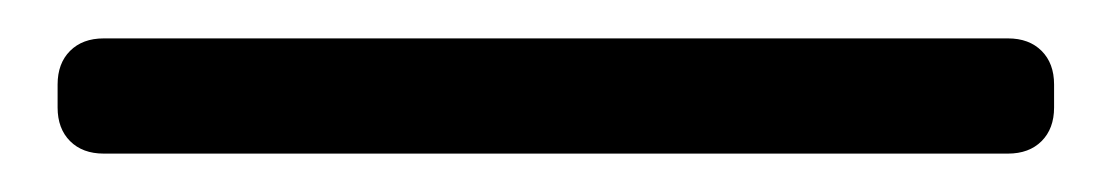

<svg xmlns="http://www.w3.org/2000/svg" viewBox="-20 40 579 100"><path d="M505 120H34Q23 120 16.5 113.5Q10 107 10 96V84Q10 73 16.5 66.5Q23 60 34 60H505Q516 60 522.5 66.5Q529 73 529 84V96Q529 107 522.5 113.5Q516 120 505 120Z"/></svg>

Font: Shippori Gochic B2 Bold
Style: Regular
Weight: 700
Designer: FONTDASU
Foundry: FONTDASU / Google Inc. / but / Adobe
Version: Version 1.130